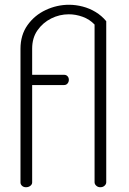

<svg xmlns="http://www.w3.org/2000/svg" viewBox="-20 -786 540 806"><path d="M89 0Q79 0 72.5 -6Q66 -12 66 -20V-581Q66 -639 95.5 -680.5Q125 -722 172 -744Q219 -766 270 -766Q298 -766 327 -758.5Q356 -751 381.5 -735.5Q407 -720 426 -697V-21Q426 -13 419 -6.5Q412 0 401 0Q391 0 384 -6.5Q377 -13 377 -21V-683Q356 -705 327 -715.5Q298 -726 269 -726Q230 -726 195 -708.5Q160 -691 137.5 -659Q115 -627 115 -582V-472H249Q258 -472 263.5 -466Q269 -460 269 -451Q269 -442 263.5 -435.5Q258 -429 249 -429H115V-20Q115 -12 107.5 -6Q100 0 89 0Z"/></svg>

Font: Dosis Light
Style: Regular
Weight: 300
Designer: EdgarTolentino, PabloImpallari, IginoMarini
Foundry: EdgarTolentino, PabloImpallari, IginoMarini
Version: Version 3.001; ttfautohint (v1.8.2)